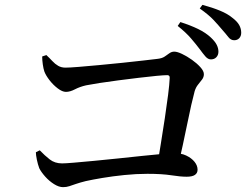

<svg xmlns="http://www.w3.org/2000/svg" viewBox="-20 -825 1040 792"><path d="M850 -580Q838 -580 827.5 -592Q817 -604 804 -622Q789 -642 768 -666.5Q747 -691 713 -718L724 -734Q765 -721 797 -705.5Q829 -690 850 -670Q867 -654 874 -640Q881 -626 881 -612Q881 -598 872.5 -589Q864 -580 850 -580ZM628 -137Q635 -180 643.5 -232.5Q652 -285 660 -338Q668 -391 673.5 -434.5Q679 -478 680 -503Q681 -515 670 -515Q657 -515 625 -512Q593 -509 552 -504Q511 -499 468 -493.5Q425 -488 390 -482.5Q355 -477 335 -473Q309 -467 289 -456.5Q269 -446 252 -446Q237 -446 218 -460.5Q199 -475 184 -494.5Q169 -514 163 -530Q159 -542 156.5 -559.5Q154 -577 154 -592L171 -598Q185 -585 196 -573Q207 -561 220 -553.5Q233 -546 250 -546Q266 -546 303.5 -549Q341 -552 389 -556.5Q437 -561 485.5 -566Q534 -571 572.5 -575.5Q611 -580 628 -582Q648 -584 659 -591.5Q670 -599 679 -605.5Q688 -612 699 -612Q711 -612 731 -602.5Q751 -593 771.5 -578.5Q792 -564 806.5 -548Q821 -532 821 -519Q821 -507 813.5 -497Q806 -487 797 -476Q788 -465 783 -449Q777 -427 769 -392Q761 -357 752.5 -314.5Q744 -272 734 -226.5Q724 -181 714 -137ZM240 -53Q223 -53 203 -65.5Q183 -78 166.5 -96.5Q150 -115 142 -131Q136 -147 132 -166.5Q128 -186 128 -197L144 -205Q164 -184 185 -167.5Q206 -151 236 -151Q250 -151 285 -154Q320 -157 368 -161.5Q416 -166 468 -171.5Q520 -177 567.5 -182Q615 -187 649.5 -190Q684 -193 695 -193Q726 -194 748 -183.5Q770 -173 782.5 -157.5Q795 -142 795 -125Q795 -111 784 -103.5Q773 -96 750 -96Q725 -96 686.5 -102Q648 -108 588 -108Q542 -108 493 -103Q444 -98 402.5 -91Q361 -84 334 -78Q310 -72 294 -66.5Q278 -61 266 -57Q254 -53 240 -53ZM946 -659Q932 -659 922 -672Q912 -685 896 -703Q881 -721 861.5 -742Q842 -763 804 -790L815 -805Q856 -794 887.5 -781Q919 -768 938 -752Q958 -737 966.5 -722Q975 -707 975 -690Q975 -676 967 -667.5Q959 -659 946 -659Z"/></svg>

Font: Noto Serif JP ExtraLight SemiBold
Style: Regular
Weight: 600
Version: Version 2.003-H1;hotconv 1.1.1;makeotfexe 2.6.0